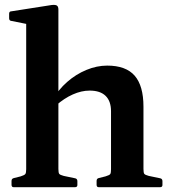

<svg xmlns="http://www.w3.org/2000/svg" viewBox="-20 -779 712 799"><path d="M89 0V-567H223V0ZM442 -316Q442 -358 419.5 -380Q397 -402 353 -402Q319 -402 283 -386Q247 -370 213 -340L200 -365Q223 -406 259.5 -438Q296 -470 339.5 -488Q383 -506 426 -506Q504 -506 540.5 -464Q577 -422 577 -335V0H442ZM37 0Q28 0 28 -10V-26Q28 -36 38 -38L66 -45Q82 -50 85.5 -55Q89 -60 89 -75V-180H223V-76Q223 -60 226.5 -55.5Q230 -51 245 -47L293 -37Q302 -35 302 -25V-9Q302 0 292 0ZM89 -566V-715L107 -676L27 -692Q18 -693 18 -703V-722Q18 -732 28 -732L194 -758Q210 -760 216.5 -756Q223 -752 223 -739V-566ZM391 0Q382 0 382 -10V-26Q382 -36 391 -38L419 -45Q436 -50 439 -55Q442 -60 442 -75V-180H577V-76Q577 -60 580.5 -55.5Q584 -51 599 -47L647 -37Q656 -35 656 -25V-9Q656 0 646 0Z"/></svg>

Font: Hahmlet SemiBold
Style: Regular
Weight: 600
Version: Version 1.002